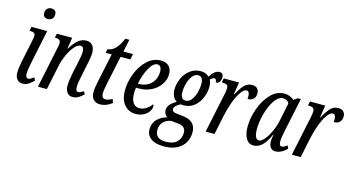

<svg xmlns="http://www.w3.org/2000/svg" viewBox="-99 -1175 3380 1835"><g transform="rotate(15 1591.0 -258.0)"><path d="M161 -695Q161 -724 177 -740Q193 -756 219 -756Q240 -756 253.5 -744.5Q267 -733 267 -710Q267 -678 250 -663.5Q233 -649 209 -649Q187 -649 174 -660.5Q161 -672 161 -695ZM60 -79Q60 -131 85 -243L121 -416Q127 -445 127 -459Q127 -480 115.5 -487.5Q104 -495 81 -495H70L78 -536H234L167 -216Q149 -131 149 -96Q149 -50 175 -50Q187 -50 199.5 -57Q212 -64 230 -77L244 -49Q217 -22 192 -6Q167 10 134 10Q98 10 79 -15.5Q60 -41 60 -79Z M556 -83Q556 -128 575 -226L593 -305Q613 -398 613 -430Q613 -484 579 -484Q550 -484 518 -446Q486 -408 461.5 -353.5Q437 -299 428 -255L374 0H286L370 -403Q378 -437 378 -455Q378 -477 364.5 -486Q351 -495 327 -495H320L330 -536H481L464 -426H468Q505 -487 541 -516Q577 -545 620 -545Q664 -545 684 -516.5Q704 -488 704 -442Q704 -417 691 -350L685 -323L661 -206Q645 -137 645 -94Q645 -50 670 -50Q694 -50 722 -73L737 -45Q713 -21 687 -5.5Q661 10 629 10Q594 10 575 -16Q556 -42 556 -83Z M812 -87Q812 -126 826 -191L887 -480H826L835 -519Q872 -519 908 -552.5Q944 -586 974 -659H1014L988 -536H1083L1071 -480H975L915 -195Q901 -130 901 -101Q901 -50 940 -50Q956 -50 974 -56.5Q992 -63 1006 -72L1019 -35Q962 10 901 10Q859 10 835.5 -16Q812 -42 812 -87Z M1098 -183Q1098 -262 1130 -347Q1162 -432 1222 -489Q1282 -546 1360 -546Q1410 -546 1438 -517.5Q1466 -489 1466 -439Q1466 -385 1434 -337.5Q1402 -290 1346.5 -261.5Q1291 -233 1224 -233H1194Q1189 -208 1189 -177Q1189 -118 1211 -85Q1233 -52 1273 -52Q1309 -52 1341 -72.5Q1373 -93 1392 -122Q1400 -119 1400 -103Q1400 -79 1383 -52.5Q1366 -26 1332.5 -8Q1299 10 1252 10Q1185 10 1141.5 -40Q1098 -90 1098 -183ZM1211 -275Q1258 -275 1296 -295.5Q1334 -316 1355.5 -353.5Q1377 -391 1377 -439Q1377 -469 1366 -485.5Q1355 -502 1336 -502Q1293 -502 1255 -432Q1217 -362 1201 -275Z M1421 116Q1421 55 1460.5 16Q1500 -23 1557 -37Q1542 -46 1532 -62Q1522 -78 1522 -99Q1522 -130 1541 -153.5Q1560 -177 1605 -204Q1580 -218 1566.5 -246.5Q1553 -275 1553 -314Q1553 -365 1576 -419Q1599 -473 1644.5 -509.5Q1690 -546 1752 -546Q1806 -546 1835 -514Q1879 -585 1927 -585Q1946 -585 1956 -573.5Q1966 -562 1966 -543Q1966 -518 1954.5 -498.5Q1943 -479 1916 -479Q1917 -495 1911.5 -504.5Q1906 -514 1894 -514Q1885 -514 1877.5 -509Q1870 -504 1863 -498.5Q1856 -493 1854 -491Q1869 -465 1869 -422Q1869 -370 1847.5 -316Q1826 -262 1782 -225Q1738 -188 1674 -188Q1664 -188 1648 -190Q1624 -180 1606 -163Q1588 -146 1588 -126Q1588 -100 1628 -95L1708 -86Q1826 -69 1826 41Q1826 95 1801 140Q1776 185 1724 212.5Q1672 240 1595 240Q1509 240 1465 206.5Q1421 173 1421 116ZM1788 -428Q1788 -502 1739 -502Q1705 -502 1681 -470.5Q1657 -439 1644.5 -394Q1632 -349 1632 -310Q1632 -236 1682 -236Q1716 -236 1740 -267.5Q1764 -299 1776 -343.5Q1788 -388 1788 -428ZM1747 65Q1747 1 1675 -6L1603 -14Q1552 -7 1523.5 25Q1495 57 1495 104Q1495 192 1601 192Q1676 192 1711.5 156Q1747 120 1747 65Z M2025 -380Q2036 -427 2036 -452Q2036 -478 2021 -486.5Q2006 -495 1982 -495H1972L1981 -536H2132L2113 -415H2118Q2151 -478 2182.5 -512Q2214 -546 2260 -546Q2294 -546 2311.5 -528Q2329 -510 2329 -481Q2329 -446 2309.5 -425.5Q2290 -405 2252 -405Q2254 -443 2247.5 -462.5Q2241 -482 2223 -482Q2196 -482 2166.5 -440Q2137 -398 2112 -329.5Q2087 -261 2071 -183L2033 0H1945Z M2320 -150Q2320 -235 2352.5 -328Q2385 -421 2444.5 -483.5Q2504 -546 2579 -546Q2608 -546 2634 -536Q2660 -526 2676 -510L2714 -536H2744L2676 -214Q2658 -131 2658 -96Q2658 -50 2684 -50Q2703 -50 2736 -76L2750 -46Q2692 10 2636 10Q2606 10 2588.5 -11.5Q2571 -33 2571 -70Q2571 -95 2575 -114Q2579 -133 2580 -139H2576Q2512 10 2420 10Q2371 10 2345.5 -34Q2320 -78 2320 -150ZM2603 -288 2639 -463Q2632 -481 2616.5 -490.5Q2601 -500 2583 -500Q2533 -500 2494 -441.5Q2455 -383 2433.5 -301Q2412 -219 2412 -153Q2412 -101 2424 -75.5Q2436 -50 2457 -50Q2482 -50 2511.5 -85Q2541 -120 2566 -175Q2591 -230 2603 -288Z M2878 -380Q2889 -427 2889 -452Q2889 -478 2874 -486.5Q2859 -495 2835 -495H2825L2834 -536H2985L2966 -415H2971Q3004 -478 3035.5 -512Q3067 -546 3113 -546Q3147 -546 3164.5 -528Q3182 -510 3182 -481Q3182 -446 3162.5 -425.5Q3143 -405 3105 -405Q3107 -443 3100.5 -462.5Q3094 -482 3076 -482Q3049 -482 3019.5 -440Q2990 -398 2965 -329.5Q2940 -261 2924 -183L2886 0H2798Z"/></g></svg>

Font: Noto Serif Cond
Style: Italic
Weight: 400
Width: 3
Italic angle: -12°
Designer: Monotype Design Team
Foundry: Monotype Imaging Inc.
Version: Version 1.001